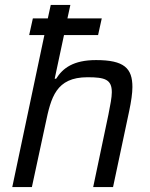

<svg xmlns="http://www.w3.org/2000/svg" viewBox="-20 -763 613 783"><path d="M372 -518C279 -518 236 -485 209 -442H203L241 -620H380L395 -688H255L267 -743H187L175 -688H114L99 -620H161L30 0H110L166 -260C188 -365 208 -448 337 -448C408 -448 436 -439 436 -387C436 -366 430 -335 422 -295L360 0H441L507 -311C515 -349 520 -383 520 -408C520 -485 486 -518 372 -518Z"/></svg>

Font: Saira UNSAM
Style: Italic
Weight: 400
Italic angle: -12°
Designer: Hector Gatti with collaboration of the Omnibus-Type team
Foundry: Omnibus-Type
Version: Version 0.072;PS 000.072;hotconv 1.0.88;makeotf.lib2.5.64775